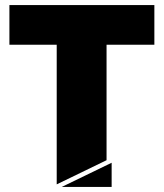

<svg xmlns="http://www.w3.org/2000/svg" viewBox="-20 -725 644 755"><path d="M399 -549H587V-705H17V-549H203V0L399 -95ZM419 10V-85L223 10Z"/></svg>

Font: Poppins STUK1
Style: Regular
Weight: 400
Designer: Jonny Pinhorn (original), Sammy Jo Hughes (modified version)
Foundry: Type Mafia
Version: Version 1.002;hotconv 1.0.109;makeotfexe 2.5.65596